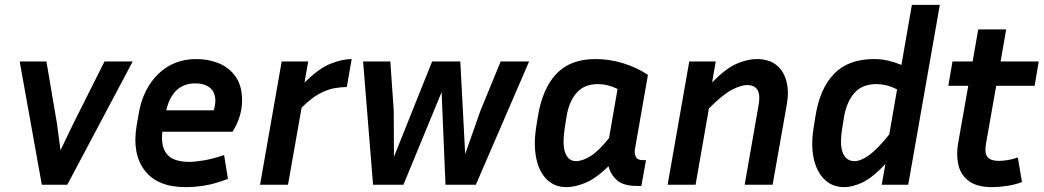

<svg xmlns="http://www.w3.org/2000/svg" viewBox="-20 -760 4294 790"><path d="M526 -507 257 0H152L61 -507H171L214 -254L229 -142L283 -254L410 -507Z M918 -24Q863 -3 821.5 3.5Q780 10 744 10Q628 10 575.5 -58.5Q523 -127 542 -242L551 -294Q569 -396 632 -456.5Q695 -517 788 -517Q837 -517 879.5 -500Q922 -483 949 -445.5Q976 -408 976 -346Q976 -281 937 -218H648Q641 -157 667 -125.5Q693 -94 759 -94Q781 -94 818 -100Q855 -106 902 -122ZM784 -417Q690 -417 664 -306H859Q866 -327 866 -346Q866 -381 843.5 -399Q821 -417 784 -417Z M1407 -402Q1384 -402 1355.5 -397Q1327 -392 1293.5 -374Q1260 -356 1221 -317L1165 0H1050L1139 -507H1248L1233 -420Q1292 -479 1340.5 -498Q1389 -517 1427 -517Z M2157 -507 1938 0H1813L1797 -381L1640 0H1515L1474 -507H1586L1600 -306L1601 -115L1758 -507H1874L1894 -126L1957 -305L2040 -507Z M2600 5Q2545 5 2518.5 -18.5Q2492 -42 2484 -76Q2430 -24 2387 -7Q2344 10 2311 10Q2262 10 2230 -21.5Q2198 -53 2186.5 -108.5Q2175 -164 2186 -236L2193 -280Q2212 -396 2269.5 -456.5Q2327 -517 2430 -517Q2488 -517 2543.5 -500Q2599 -483 2646 -452L2592 -143Q2590 -128 2596.5 -114.5Q2603 -101 2626 -101H2638L2619 5ZM2304 -236Q2293 -164 2306 -130.5Q2319 -97 2350 -97Q2376 -97 2409.5 -117.5Q2443 -138 2486 -192L2521 -394Q2480 -414 2440 -414Q2384 -414 2352.5 -378Q2321 -342 2311 -280Z M3054 -410Q3030 -410 2993 -391.5Q2956 -373 2897 -314L2842 0H2727L2816 -507H2925L2910 -421Q2967 -479 3011.5 -498Q3056 -517 3093 -517Q3144 -517 3174.5 -492.5Q3205 -468 3216 -425Q3227 -382 3217 -328L3159 0H3044L3101 -326Q3117 -410 3054 -410Z M3608 0 3623 -85Q3568 -27 3527 -8.5Q3486 10 3454 10Q3405 10 3372.5 -21.5Q3340 -53 3328 -108.5Q3316 -164 3328 -236L3335 -280Q3353 -396 3412 -456.5Q3471 -517 3576 -517Q3607 -517 3634.5 -510.5Q3662 -504 3689 -493L3732 -740H3847L3717 0ZM3446 -236Q3434 -164 3448 -130.5Q3462 -97 3496 -97Q3522 -97 3556.5 -122Q3591 -147 3639 -207L3671 -392Q3648 -404 3627 -409Q3606 -414 3586 -414Q3528 -414 3496 -378Q3464 -342 3453 -280Z M4185 -11Q4157 0 4123 5Q4089 10 4063 10Q4000 10 3966.5 -15Q3933 -40 3923.5 -81Q3914 -122 3922 -169L3964 -407H3882L3899 -507H3982L4005 -639H4120L4097 -507H4254L4237 -407H4079L4037 -169Q4030 -129 4043.5 -113.5Q4057 -98 4089 -98Q4104 -98 4124.5 -101Q4145 -104 4168 -112Z"/></svg>

Font: Inria Sans
Style: Bold Italic
Weight: 700
Italic angle: -10°
Designer: Black Foundry Team
Foundry: Black Foundry
Version: Version 1.2; ttfautohint (v1.8.3)